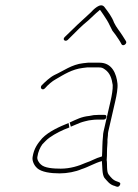

<svg xmlns="http://www.w3.org/2000/svg" viewBox="-20 -704 527 732"><path d="M238.4 -552 251.4 -565C275.2 -588.8 291 -605.2 316.5 -626C331.5 -639.3 341.4 -650.3 357.1 -663C358.9 -665 360.1 -666 360.8 -666C361.4 -666 362 -665.7 362.5 -665C369.9 -655.4 380.7 -637.7 387.8 -627C395.1 -615.6 401.7 -599.1 408.5 -587L420.8 -571C428.8 -558.6 437 -548.4 443.5 -535C449.4 -525.7 466.1 -537.7 460.3 -547L447.1 -568C437 -584.2 423.3 -599.6 414.7 -618C406.9 -640 391.1 -660.4 377.5 -678C362.5 -695.8 335.4 -666.7 325.4 -656C292.1 -625.8 259.4 -595.4 227 -563C216.5 -553.4 228.6 -543 238.4 -552ZM241.3 -235C206.6 -220.8 166.8 -203.5 140.9 -177C123.9 -157.1 109.5 -139.1 104.2 -105C101.6 -88.3 112.9 -70.4 121.5 -63C138.1 -48 172.7 -43 207.9 -43C236.3 -43 269.1 -49.4 290.6 -59C317.7 -67.4 341.2 -82.6 368.8 -90L368.5 -89C370.6 -69.2 368.7 -40.1 378 -26C389.3 -13.7 398 0.4 417.8 5C424.2 8 432 11.4 437.2 1.5C442.3 -8.3 433.1 -9.4 426.8 -12C411.1 -16.8 402.9 -27.4 394 -39C385.4 -50.2 389.5 -80.1 386.7 -94C387.6 -103.7 388 -115.3 387.9 -125C387.6 -139.8 390.5 -157.4 389.7 -172L391.4 -188C391.3 -193.3 391.8 -198.3 392.9 -203L419.6 -319C424.6 -340.4 429.6 -368.2 427.9 -385C424.1 -421.9 407.9 -465 359.4 -465H315.4L296.9 -463C253.5 -458.3 221.5 -433.3 187.5 -418C170.3 -409.3 151.7 -391.7 138.3 -378C130.7 -367.7 142.6 -357 152 -368C162.7 -380.5 179.3 -394.9 192.8 -402C223.9 -420 254.1 -439.9 295.7 -445L312.2 -447H355.2C368.2 -447 370.9 -445.6 380.4 -439C399.3 -425.8 406.2 -404.8 409.7 -380C410.6 -364.3 406.1 -338.3 401.6 -319L374.9 -203C373.5 -197 372.8 -191 372.7 -185C369.6 -158.7 370.6 -134.4 368.9 -108C368.3 -108 367.5 -107.7 366.7 -107C344.8 -101.1 327.2 -89.5 306.2 -83C279.9 -71.2 247.3 -61 211.6 -61C182.7 -61 149.6 -63.4 135.8 -77C130.3 -81.3 120 -95.1 122.5 -106C125.1 -124.9 132.9 -142.2 141.6 -154C150.3 -162.5 157 -170.8 168.3 -179C190.6 -194.9 217.7 -208.3 244.3 -218C243.4 -223.7 242.7 -229.6 241.3 -235ZM245.7 -237 250 -221 268.9 -229C281 -234.4 291.9 -238.7 303.8 -241.5L318.6 -245C331.4 -246.4 337.2 -248 351.3 -248H374.3C380.3 -248 383.9 -251 385.3 -257C386.7 -263 384.4 -266 378.4 -266H355.4C340.9 -266 332.6 -264.9 320.5 -262C290.3 -259.1 272.2 -248.9 245.7 -237Z"/></svg>

Font: HoneyBee
Style: BLnIt
Weight: 100
Foundry: Cannot Into Space Fonts
Version: Version 0.89